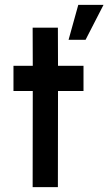

<svg xmlns="http://www.w3.org/2000/svg" viewBox="-20 -771 446 791"><path d="M324 -396H219L218.5 0H114.5L115 -396H35.5V-500H115L114.5 -657H218.5L219 -500H324ZM262.5 -607 302.5 -751H406.5L332.5 -607Z"/></svg>

Font: Urbanist SemiBold
Style: Regular
Weight: 600
Designer: Corey Hu
Foundry: Corey Hu
Version: Version 1.321; ttfautohint (v1.8.4.7-5d5b)